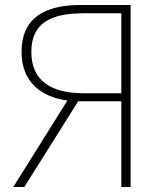

<svg xmlns="http://www.w3.org/2000/svg" viewBox="-20 -746 651 766"><path d="M313 -374C180 -374 105 -427 105 -539C105 -652 180 -693 313 -693H464V-374ZM33 0H77L292 -342H464V0H501V-726H300C157 -726 66 -673 66 -539C66 -420 143 -359 249 -345Z"/></svg>

Font: Noto Sans CJK HK Thin
Style: Regular
Weight: 100
Designer: Ryoko NISHIZUKA 西塚涼子 (kana, bopomofo & ideographs); Paul D. Hunt (Latin, Greek & Cyrillic); Sandoll Communications 산돌커뮤니
Foundry: Adobe
Version: Version 2.004;hotconv 1.0.118;makeotfexe 2.5.65603